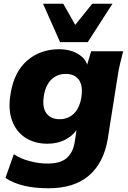

<svg xmlns="http://www.w3.org/2000/svg" viewBox="-20 -782 684 1026"><path d="M240 224Q165 224 108.5 210.5Q52 197 9 169L54 42Q89 66 138.5 79Q188 92 234 92Q303 92 336.5 62.5Q370 33 379 -21L389 -87Q366 -54 325.5 -34Q285 -14 234 -14Q166 -14 116.5 -45.5Q67 -77 44.5 -137.5Q22 -198 37 -284Q56 -399 126 -459Q196 -519 297 -519Q351 -519 392 -496.5Q433 -474 446 -437L467 -508H638Q629 -474 621 -439Q613 -404 608 -370L556 -41Q535 87 456 155.5Q377 224 240 224ZM298 -145Q345 -145 375.5 -175.5Q406 -206 415 -263Q424 -325 401 -356Q378 -387 332 -387Q285 -387 254 -356.5Q223 -326 214 -268Q205 -207 228.5 -176Q252 -145 298 -145ZM301 -557 210 -762H318L382 -649L473 -762H581L449 -557Z"/></svg>

Font: Mulish Black
Style: Italic
Weight: 900
Italic angle: -9°
Designer: Vernon Adams
Foundry: Vernon Adams
Version: Version 3.603; ttfautohint (v1.8.3)